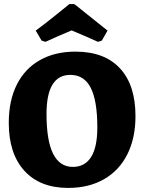

<svg xmlns="http://www.w3.org/2000/svg" viewBox="-20 -909 706 941"><path d="M23 -307Q23 -415 62 -493.5Q101 -572 175 -614Q249 -656 350 -656Q492 -656 568 -574Q644 -492 644 -340Q644 -232 604 -152.5Q564 -73 489.5 -30.5Q415 12 314 12Q176 12 99.5 -72Q23 -156 23 -307ZM457 -284Q457 -416 424.5 -479Q392 -542 325 -542Q208 -542 208 -351Q208 -219 240.5 -155Q273 -91 337 -91Q396 -91 426.5 -139.5Q457 -188 457 -284ZM184 -710 155 -759Q204 -795 254.5 -836Q305 -877 320 -889H343Q343 -891 397 -847Q491 -772 507 -759L479 -710L460 -704Q419 -723 331 -760Q259 -730 203 -704Z"/></svg>

Font: Alegreya SC ExtraBold
Style: Regular
Weight: 800
Designer: Juan Pablo del Peral
Foundry: Huerta Tipografica
Version: Version 2.007; ttfautohint (v1.6)